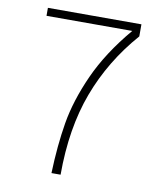

<svg xmlns="http://www.w3.org/2000/svg" viewBox="-80 -764 695 829"><g transform="rotate(10 267.5 -350.0)"><path d="M439 -665H63V-700H473V-647Q359 -517 300.5 -360.5Q242 -204 242 0H202Q206 -121 223 -222.5Q240 -324 291 -437Q342 -550 439 -665Z"/></g></svg>

Font: Sarabun Thin
Style: Regular
Weight: 250
Designer: Suppakit Chalermlarp | Katatrad Co.,Ltd.
Foundry: Cadson Demak Co.,Ltd.
Version: Version 1.000; ttfautohint (v1.6)